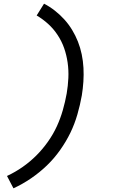

<svg xmlns="http://www.w3.org/2000/svg" viewBox="-20 -861 640 1042"><path d="M53 161 18 94Q63 73 103 45Q143 17 177.5 -17.5Q212 -52 240.5 -92.5Q269 -133 288.5 -175.5Q308 -218 321 -263.5Q334 -309 342 -354Q349 -395 351 -437.5Q353 -480 347 -521.5Q341 -563 328 -600Q315 -637 293 -670.5Q271 -704 242 -730.5Q213 -757 179 -777L219 -841Q250 -825 278 -803Q306 -781 329.5 -755Q353 -729 371.5 -698.5Q390 -668 403 -635Q416 -602 423.5 -566Q431 -530 433 -492.5Q435 -455 432.5 -417.5Q430 -380 424 -343Q415 -292 400 -240Q385 -188 362 -140.5Q339 -93 306.5 -47Q274 -1 234.5 37Q195 75 149 106.5Q103 138 53 161Z"/></svg>

Font: Iosevka Etoile Oblique
Style: Regular
Weight: 400
Italic angle: -9°
Designer: Belleve Invis
Foundry: Belleve Invis
Version: Version 15.5.2; ttfautohint (v1.8.4)